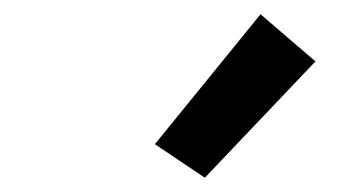

<svg xmlns="http://www.w3.org/2000/svg" viewBox="-20 -824 473 269"><path d="M267 -575 197 -622 345 -804 422 -738Z"/></svg>

Font: Ubuntu Sans
Style: Bold Italic
Weight: 700
Italic angle: -13.5°
Designer: Dalton Maag Ltd
Foundry: Dalton Maag Ltd
Version: Version 1.006